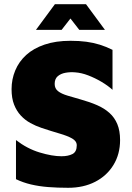

<svg xmlns="http://www.w3.org/2000/svg" viewBox="-20 -878 626 913"><path d="M304 15Q253 15 209 11.5Q165 8 127 -1Q89 -10 56 -26V-212Q109 -171 168.5 -153Q228 -135 272 -135Q304 -135 324.5 -145.5Q345 -156 345 -187Q345 -207 323 -219.5Q301 -232 263 -243Q225 -254 177 -270Q150 -279 124.5 -293Q99 -307 79 -328.5Q59 -350 47 -380.5Q35 -411 35 -454Q35 -501 52.5 -543Q70 -585 104.5 -616.5Q139 -648 192 -666Q245 -684 315 -684Q357 -684 390.5 -679.5Q424 -675 454.5 -665.5Q485 -656 515 -641V-451Q493 -471 462.5 -489Q432 -507 399.5 -519.5Q367 -532 337 -534Q314 -536 291.5 -532Q269 -528 254.5 -515.5Q240 -503 240 -479Q240 -457 256 -444.5Q272 -432 300.5 -423.5Q329 -415 364 -405Q407 -393 441.5 -378Q476 -363 500.5 -341Q525 -319 538 -287.5Q551 -256 551 -212Q551 -145 519.5 -93.5Q488 -42 432.5 -13.5Q377 15 304 15ZM151 -736 241 -858H389L479 -736H357L315 -790L273 -736Z"/></svg>

Font: Maven Pro Black
Style: Regular
Weight: 900
Designer: Joe Prince
Foundry: Joe Prince
Version: Version 2.103